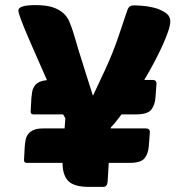

<svg xmlns="http://www.w3.org/2000/svg" viewBox="-20 -732 698 752"><path d="M406 -94Q403 -41 401.5 -20.5Q400 0 384 0H329Q270 0 247.5 -23Q225 -46 225 -94H85Q74 -94 74 -105L77 -159Q78 -172 80.5 -184.5Q83 -197 90.5 -207Q98 -217 112 -223Q126 -229 149 -229H233L236 -269L227 -284H111Q100 -284 100 -295L103 -349Q104 -361 106 -372.5Q108 -384 114.5 -394Q121 -404 132.5 -410Q144 -416 164 -418Q147 -457 127.5 -501Q108 -545 91 -584.5Q74 -624 63 -653Q52 -682 52 -691Q52 -712 119 -712Q161 -712 186.5 -703.5Q212 -695 228 -680.5Q244 -666 252 -646.5Q260 -627 267 -605Q276 -576 280 -562Q284 -548 286.5 -539Q289 -530 292 -521.5Q295 -513 300.5 -495Q306 -477 316 -445Q326 -413 344 -357Q373 -418 390.5 -456Q408 -494 421 -526.5Q434 -559 445.5 -593.5Q457 -628 475 -681Q480 -698 485.5 -704.5Q491 -711 508 -711Q513 -711 535.5 -709.5Q558 -708 582.5 -702Q607 -696 627 -683Q647 -670 647 -648Q647 -634 639 -610Q631 -586 617 -555Q603 -524 584.5 -489Q566 -454 545 -419H577Q593 -419 593 -405L589 -351Q587 -321 572.5 -302.5Q558 -284 513 -284H456Q445 -269 434.5 -256Q424 -243 414 -233V-229H551Q567 -229 567 -215L563 -161Q561 -131 546.5 -112.5Q532 -94 487 -94Z"/></svg>

Font: PoetsenOne
Style: Regular
Weight: 400
Designer: Rodrigo Fuenzalida, Pablo Impallari
Foundry: Pablo Impallari, Rodrigo Fuenzalida
Version: Version 1.000; ttfautohint (v0.8) -G 200 -r 50